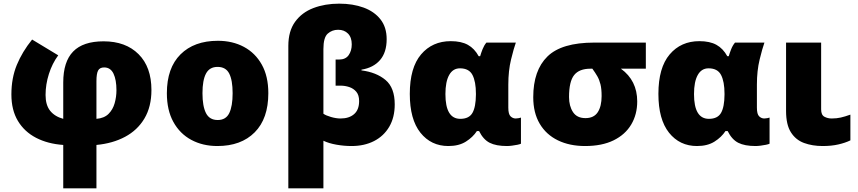

<svg xmlns="http://www.w3.org/2000/svg" viewBox="-20 -785 4668 1045"><path d="M154.8 -569.8 296.9 -483.9Q264.2 -439.5 246.1 -382.3Q228 -325.2 228 -268.1Q228 -213.4 252.9 -182.1Q277.8 -150.9 324.2 -138.2V-335.9Q324.2 -449.2 378.2 -504.6Q432.1 -560.1 543.9 -560.1Q664.1 -560.1 734.1 -490.2Q804.2 -420.4 804.2 -294.9Q804.2 -204.1 766.1 -140.1Q728 -76.2 660.6 -40.3Q593.3 -4.4 504.9 3.9V240.2H324.2V3.9Q240.2 -2 176.5 -34.9Q112.8 -67.9 77.4 -127Q42 -186 42 -271Q42 -359.9 71.5 -431.6Q101.1 -503.4 154.8 -569.8ZM546.9 -418Q522.9 -418 513.9 -401.1Q504.9 -384.3 504.9 -342.8V-138.2Q546.9 -141.6 570.6 -165Q594.2 -188.5 604 -223.1Q613.8 -257.8 613.8 -293.9Q613.8 -350.6 597.7 -384.3Q581.5 -418 546.9 -418Z M1440.4 -277.8Q1440.4 -139.2 1366.2 -64.7Q1292 9.8 1163.1 9.8Q1083.5 9.8 1021.2 -23.7Q959 -57.1 923.6 -121.3Q888.2 -185.5 888.2 -277.8Q888.2 -415 962.4 -489Q1036.6 -563 1166 -563Q1245.6 -563 1307.6 -529.8Q1369.6 -496.6 1405 -433.1Q1440.4 -369.6 1440.4 -277.8ZM1082 -277.8Q1082 -207 1101.1 -169.4Q1120.1 -131.8 1165 -131.8Q1209.5 -131.8 1227.8 -169.4Q1246.1 -207 1246.1 -277.8Q1246.1 -348.6 1227.5 -384.8Q1209 -420.9 1164.1 -420.9Q1120.6 -420.9 1101.3 -384.8Q1082 -348.6 1082 -277.8Z M1826.2 -765.1Q1900.9 -765.1 1959.2 -743.7Q2017.6 -722.2 2051 -679.4Q2084.5 -636.7 2084.5 -571.8Q2084.5 -500 2048.6 -458.3Q2012.7 -416.5 1947.3 -405.8V-401.9Q2028.3 -391.6 2078.4 -349.6Q2128.4 -307.6 2128.4 -216.8Q2128.4 -146 2098.6 -95.2Q2068.8 -44.4 2015.9 -17.3Q1962.9 9.8 1893.6 9.8Q1852.1 9.8 1810.8 2.4Q1769.5 -4.9 1740.2 -19V240.2H1549.3V-535.2Q1549.3 -615.7 1586.2 -666.5Q1623 -717.3 1685.8 -741.2Q1748.5 -765.1 1826.2 -765.1ZM1820.3 -623Q1787.6 -623 1763.9 -602.1Q1740.2 -581.1 1740.2 -518.1V-166Q1753.9 -156.2 1781.7 -148.2Q1809.6 -140.1 1833.5 -140.1Q1879.9 -140.1 1907.2 -163.8Q1934.6 -187.5 1934.6 -234.9Q1934.6 -267.6 1919.2 -285.6Q1903.8 -303.7 1880.6 -311.3Q1857.4 -318.8 1834.5 -318.8H1806.6V-460.9H1825.2Q1860.8 -460.9 1877.7 -484.9Q1894.5 -508.8 1894.5 -543.9Q1894.5 -581.5 1874 -602.3Q1853.5 -623 1820.3 -623Z M2420.4 9.8Q2326.2 9.8 2268.3 -62.7Q2210.4 -135.3 2210.4 -273.9Q2210.4 -416.5 2271.7 -488.8Q2333 -561 2433.6 -561Q2490.2 -561 2526.4 -541Q2562.5 -521 2585.4 -479H2593.3Q2598.1 -496.1 2606.4 -517.1Q2614.7 -538.1 2627.4 -553.2H2787.6Q2776.4 -522 2761.5 -461.2Q2746.6 -400.4 2746.6 -324.2V-199.2Q2746.6 -163.6 2758.8 -151.9Q2771 -140.1 2786.6 -140.1Q2793.5 -140.1 2802.7 -141.8Q2812 -143.6 2815.4 -145V-2.9Q2810.5 0 2796.4 2.9Q2782.2 5.9 2766.4 7.8Q2750.5 9.8 2739.3 9.8Q2680.2 9.8 2645.3 -7.8Q2610.4 -25.4 2587.4 -71.8H2575.7Q2553.7 -38.1 2515.6 -14.2Q2477.5 9.8 2420.4 9.8ZM2485.4 -138.2Q2532.7 -138.2 2551.3 -170.4Q2569.8 -202.6 2570.3 -270V-274.9Q2570.3 -340.8 2551.5 -377Q2532.7 -413.1 2483.4 -413.1Q2444.8 -413.1 2424.6 -376.7Q2404.3 -340.3 2404.3 -272.9Q2404.3 -138.2 2485.4 -138.2Z M3448.2 -232.9Q3448.2 -162.1 3415.5 -107.2Q3382.8 -52.2 3319.6 -21.2Q3256.3 9.8 3164.6 9.8Q3080.1 9.8 3016.4 -21.2Q2952.6 -52.2 2917.5 -111.6Q2882.3 -170.9 2882.3 -255.9Q2882.3 -401.9 2959.5 -477.5Q3036.6 -553.2 3214.4 -553.2H3495.1V-411.1H3359.4Q3448.2 -346.7 3448.2 -232.9ZM3077.1 -256.8Q3077.1 -208 3098.6 -175Q3120.1 -142.1 3166.5 -142.1Q3212.4 -142.1 3233.4 -174.3Q3254.4 -206.5 3254.4 -262.2Q3254.4 -300.8 3248.3 -325.7Q3242.2 -350.6 3231 -370.1Q3219.7 -389.6 3204.1 -411.1H3193.4Q3132.8 -411.1 3105 -376.5Q3077.1 -341.8 3077.1 -256.8Z M3773.4 9.8Q3679.2 9.8 3621.3 -62.7Q3563.5 -135.3 3563.5 -273.9Q3563.5 -416.5 3624.8 -488.8Q3686 -561 3786.6 -561Q3843.3 -561 3879.4 -541Q3915.5 -521 3938.5 -479H3946.3Q3951.2 -496.1 3959.5 -517.1Q3967.8 -538.1 3980.5 -553.2H4140.6Q4129.4 -522 4114.5 -461.2Q4099.6 -400.4 4099.6 -324.2V-199.2Q4099.6 -163.6 4111.8 -151.9Q4124 -140.1 4139.6 -140.1Q4146.5 -140.1 4155.8 -141.8Q4165 -143.6 4168.5 -145V-2.9Q4163.6 0 4149.4 2.9Q4135.3 5.9 4119.4 7.8Q4103.5 9.8 4092.3 9.8Q4033.2 9.8 3998.3 -7.8Q3963.4 -25.4 3940.4 -71.8H3928.7Q3906.7 -38.1 3868.7 -14.2Q3830.6 9.8 3773.4 9.8ZM3838.4 -138.2Q3885.7 -138.2 3904.3 -170.4Q3922.9 -202.6 3923.3 -270V-274.9Q3923.3 -340.8 3904.5 -377Q3885.7 -413.1 3836.4 -413.1Q3797.9 -413.1 3777.6 -376.7Q3757.3 -340.3 3757.3 -272.9Q3757.3 -138.2 3838.4 -138.2Z M4449.2 -553.2V-189.9Q4449.2 -159.2 4467 -149.7Q4484.9 -140.1 4506.3 -140.1Q4533.7 -140.1 4556.2 -145.3Q4578.6 -150.4 4608.4 -161.1V-21Q4580.1 -7.3 4542.7 1.2Q4505.4 9.8 4457.5 9.8Q4401.4 9.8 4356.2 -6.8Q4311 -23.4 4284.7 -64.9Q4258.3 -106.4 4258.3 -181.2V-553.2Z"/></svg>

Font: Open Sans ExtraBold
Style: Regular
Weight: 800
Designer: Monotype Design Team
Foundry: Monotype Imaging Inc.
Version: Version 3.003; ttfautohint (v1.8.4)